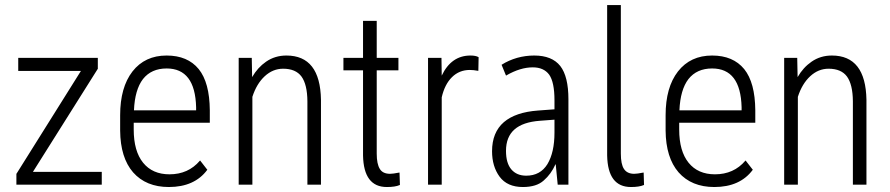

<svg xmlns="http://www.w3.org/2000/svg" viewBox="-20 -731 3521 760"><path d="M366.7 -458 110.4 -50.8H381.3H382.8V-49.3V-1.5V0H381.3H46.4H44.9V-1.5V-43V-43.5H45.4L300.3 -450.2H53.2H52.2V-451.7V-500.5V-502H53.2H365.7H367.2V-500.5V-458.5V-458Z M756.3 -306.6Q752.4 -460 639.6 -460Q579.1 -460 545.9 -418Q513.7 -376 510.3 -294.4H756.3ZM648.4 9.3Q558.1 9.3 506.8 -48.8Q456.5 -106.9 455.6 -213.9V-274.9Q455.6 -385.3 504.4 -448.2Q553.7 -511.2 639.6 -511.2Q722.7 -511.2 766.6 -457.5Q809.6 -404.3 810.5 -294.4V-246.1V-245.1H809.1H509.3V-218.3Q509.3 -132.8 546.4 -86.9Q583.5 -41 650.9 -41Q725.1 -41 771 -94.7L772 -95.7L772.9 -94.7L799.8 -60.1L800.8 -59.6L800.3 -58.6Q775.4 -24.9 737.3 -7.8Q699.2 9.3 648.4 9.3Z M976.6 -502V-500.5L978 -425.8Q1000 -463.9 1033.2 -486.8Q1068.4 -511.2 1113.8 -511.2Q1247.6 -511.2 1250.5 -335.9V-1.5V0H1249.5H1198.2H1196.8V-1.5V-330.1Q1196.3 -396.5 1173.3 -428.2Q1150.4 -459 1100.6 -459Q1060.1 -459 1027.8 -429.2Q995.6 -399.4 979 -347.7V-1.5V0H977.5H925.8H924.8V-1.5V-500.5V-502H925.8H975.1Z M1471.2 -648.4V-647V-502H1555.7H1557.1V-500.5V-454.1V-452.6H1555.7H1471.2V-123Q1471.2 -82 1483.4 -62.5Q1494.6 -43.5 1522.9 -43Q1523.4 -43 1523.9 -43Q1535.6 -43 1560.1 -47.9H1561.5V-46.4L1563 0V1L1562 1.5Q1544.4 9.3 1511.2 9.3Q1419.4 9.3 1417 -115.7V-452.6H1340.8H1339.4V-454.1V-500.5V-502H1340.8H1417V-647V-648.4H1418.5H1469.7Z M1873.5 -450.7H1872.1Q1853.5 -454.1 1839.8 -454.1Q1797.9 -454.1 1769 -425.5Q1740.2 -397 1728.5 -345.7V-1.5V0H1727.1H1675.3H1674.3V-1.5V-500.5V-502H1675.3H1726.1H1727.5V-500.5L1728.5 -431.6Q1766.1 -511.2 1842.3 -511.2Q1863.3 -511.2 1874 -504.9L1874.5 -504.4V-503.9L1873.5 -452.1Z M2174.8 -206.1V-257.3L2116.7 -252.9Q2049.8 -248 2016.4 -218.5Q1982.9 -189 1982.9 -133.8Q1982.9 -85 2004.2 -60.3Q2025.4 -35.6 2063 -35.6Q2118.7 -35.6 2147 -81.5Q2174.8 -127.9 2174.8 -206.1ZM2026.9 -502Q2060.1 -511.2 2094.7 -511.2Q2165 -511.2 2197.8 -469.7Q2230 -428.2 2230 -337.9V-1V0H2228.5H2188.5H2187.5V-1L2179.7 -80.6H2178.7Q2161.6 -42 2132.3 -16.6Q2117.7 -3.4 2097.2 2.9Q2076.2 9.3 2049.8 9.3Q1987.8 9.3 1957.5 -31.7Q1927.7 -72.3 1927.7 -132.3Q1927.7 -207 1974.6 -247.6Q2021 -287.1 2109.9 -293.5L2174.8 -298.3V-334Q2174.8 -405.8 2153.8 -435.5Q2132.3 -464.4 2088.9 -464.4Q2039.6 -464.4 1984.4 -432.6L1983.4 -431.6L1982.4 -433.1L1965.8 -473.6L1965.3 -474.6L1966.3 -475.1Q1993.2 -492.2 2026.9 -502Z M2437.5 -710.9V-123Q2437.5 -81.1 2449.7 -62.5Q2461.9 -43.5 2489.3 -43Q2489.7 -43 2490.2 -43Q2502 -43 2526.4 -47.9H2527.8L2529.3 1L2528.3 1.5Q2510.3 9.3 2477.5 9.3Q2385.7 9.3 2383.3 -115.7V-710.9Z M2915.5 -306.6Q2911.6 -460 2798.8 -460Q2738.3 -460 2705.1 -418Q2672.9 -376 2669.4 -294.4H2915.5ZM2807.6 9.3Q2717.3 9.3 2666 -48.8Q2615.7 -106.9 2614.7 -213.9V-274.9Q2614.7 -385.3 2663.6 -448.2Q2712.9 -511.2 2798.8 -511.2Q2881.8 -511.2 2925.8 -457.5Q2968.8 -404.3 2969.7 -294.4V-246.1V-245.1H2968.3H2668.5V-218.3Q2668.5 -132.8 2705.6 -86.9Q2742.7 -41 2810.1 -41Q2884.3 -41 2930.2 -94.7L2931.2 -95.7L2932.1 -94.7L2959 -60.1L2960 -59.6L2959.5 -58.6Q2934.6 -24.9 2896.5 -7.8Q2858.4 9.3 2807.6 9.3Z M3135.7 -502V-500.5L3137.2 -425.8Q3159.2 -463.9 3192.4 -486.8Q3227.5 -511.2 3272.9 -511.2Q3406.7 -511.2 3409.7 -335.9V-1.5V0H3408.7H3357.4H3356V-1.5V-330.1Q3355.5 -396.5 3332.5 -428.2Q3309.6 -459 3259.8 -459Q3219.2 -459 3187 -429.2Q3154.8 -399.4 3138.2 -347.7V-1.5V0H3136.7H3085H3084V-1.5V-500.5V-502H3085H3134.3Z"/></svg>

Font: MAUL Condensed Light
Style: Light
Weight: 300
Designer: MAUL
Version: Version 2.137; 2017; ttfautohint (v1.8.3)